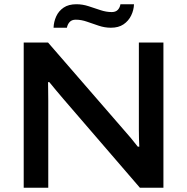

<svg xmlns="http://www.w3.org/2000/svg" viewBox="-20 -887 884 907"><path d="M233 -756Q234 -784 245.5 -809.5Q257 -835 280.5 -851Q304 -867 341 -867Q370 -867 399 -857.5Q428 -848 455 -839Q482 -830 508 -830Q526 -830 536 -840Q546 -850 549 -867H613Q612 -839 599.5 -813.5Q587 -788 563.5 -772Q540 -756 504 -756Q475 -756 446.5 -765.5Q418 -775 391 -784.5Q364 -794 338 -794Q319 -794 309 -783Q299 -772 296 -756ZM92 0V-686H207L567 -271Q579 -258 599 -234Q619 -210 631 -194H638Q637 -212 636.5 -234Q636 -256 636 -274V-686H752V0H641L279 -420Q263 -438 243.5 -462Q224 -486 213 -499H207Q207 -484 207.5 -461Q208 -438 208 -412V0Z"/></svg>

Font: Archivo SemiExpanded Medium
Style: Regular
Weight: 500
Width: 6
Designer: Hector Gatti
Foundry: Omnibus-Type
Version: Version 2.001; ttfautohint (v1.8.3)